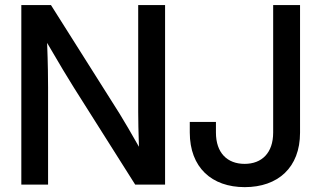

<svg xmlns="http://www.w3.org/2000/svg" viewBox="-20 -748 1299 778"><path d="M66.4 -727.5V0H174.8V-393.6C174.8 -425.8 174.3 -488.8 170.9 -574.2C219.2 -491.2 258.8 -425.3 279.3 -393.1L527.8 0H648.9V-727.5H540V-294.4C540 -268.1 541 -206.1 543 -153.3C513.7 -205.1 481.4 -260.3 464.4 -287.6L186.5 -727.5ZM971.7 10.3C1106 10.3 1195.8 -68.8 1195.8 -210.4V-727.5H1086.9V-210.9C1086.9 -128.4 1041 -84 971.2 -84C900.9 -84 855 -128.4 855 -210.9V-253.9H749V-211.4C749 -69.3 837.9 10.3 971.7 10.3Z"/></svg>

Font: Inteeer Medium
Style: Regular
Weight: 500
Designer: Rasmus Andersson
Foundry: rsms
Version: Version 4.001;Glyphs 3.4 (3402)